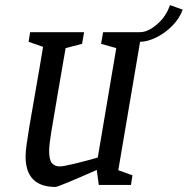

<svg xmlns="http://www.w3.org/2000/svg" viewBox="-20 -730 741 758"><path d="M533 -565 447 -58 503 -38 497 0H370L362 -59Q210 8 199 8Q81 8 81 -113Q81 -131 85.5 -163Q90 -195 97 -237Q104 -279 108 -300Q145 -512 150 -545L93 -565L99 -603H312L304 -557L239 -540L209 -366Q191 -262 182.5 -209.5Q174 -157 174 -135Q174 -98 185.5 -85.5Q197 -73 216 -73Q230 -73 275.5 -84Q321 -95 366 -108L439 -540L379 -557L387 -603H533Q564 -603 600 -634Q636 -665 651 -710L701 -692Q690 -659 661.5 -629.5Q633 -600 597.5 -582.5Q562 -565 533 -565Z"/></svg>

Font: Grenze
Style: Italic
Weight: 400
Italic angle: -10°
Designer: Renata Polastri
Foundry: Omnibus-Type
Version: Version 1.002; ttfautohint (v1.8)